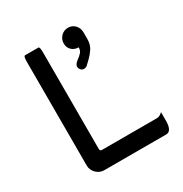

<svg xmlns="http://www.w3.org/2000/svg" viewBox="-161 -808 885 931"><g transform="rotate(-30 281.0 -342.5)"><path d="M93.8 -61.5V-641.6Q93.8 -673.8 101.6 -673.8H176.8Q184.6 -673.8 184.6 -641.6V-101.6Q184.6 -89.8 196.3 -89.8H502.9Q519.5 -89.8 535.2 -105.5Q535.2 -89.8 535.2 -57.6Q535.2 1 502.9 1H156.2Q130.9 1 112.3 -17.6Q93.8 -36.1 93.8 -61.5ZM293 -500Q293 -510.7 307.6 -523.4Q329.1 -539.1 337.9 -549.8Q346.7 -560.5 346.7 -577.1Q323.2 -577.1 308.1 -591.8Q293 -606.4 293 -628.9Q293 -652.3 309.1 -668.9Q325.2 -685.5 348.6 -685.5Q372.1 -685.5 387.7 -668.9Q403.3 -652.3 403.3 -627.9V-591.8Q403.3 -560.5 389.2 -539.1Q375 -517.6 358.4 -502Q341.8 -486.3 335.9 -480.5Q328.1 -473.6 316.4 -473.6Q307.6 -473.6 300.3 -481Q293 -488.3 293 -500Z"/></g></svg>

Font: YuPearl-Regular
Style: Regular
Weight: 400
Designer: Max Yao
Foundry: Max-Everyday
Version: Version 1.011; ttfautohint (v1.8.3)